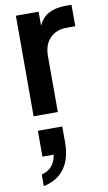

<svg xmlns="http://www.w3.org/2000/svg" viewBox="-101 -599 575 1023"><g transform="rotate(-10 187.0 -87.0)"><path d="M61 -544H184V-468Q204 -512 241 -531Q278 -550 331 -550H363V-434H316Q260 -434 226 -399Q192 -364 192 -303V0H61ZM131 220H70V80H202V166Q202 254 163.5 307Q125 360 50 376V313Q119 296 131 220Z"/></g></svg>

Font: Eudoxus Sans
Style: Bold
Weight: 700
Designer: Stijn de Vries
Foundry: tokotype
Version: Version 2.005